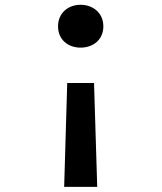

<svg xmlns="http://www.w3.org/2000/svg" viewBox="-20 -560 660 784"><path d="M254.5 -221 242 203H377L364 -221ZM217 -452.5C217 -397.5 258.5 -365.5 309 -365.5C360 -365.5 402 -397.5 402 -452.5C402 -507 360 -540.5 309 -540.5C258.5 -540.5 217 -507 217 -452.5Z"/></svg>

Font: Monaspace Argon SemiBold
Style: Regular
Weight: 600
Designer: Riley Cran & the Lettermatic Team
Foundry: Lettermatic
Version: Version 1.000 (Monaspace Argon)